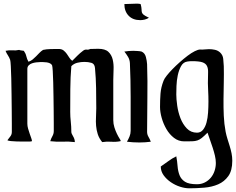

<svg xmlns="http://www.w3.org/2000/svg" viewBox="-20 -766 1277 1039"><path d="M511 -502Q549 -502 566.5 -485.5Q584 -469 590 -443.5Q596 -418 594.5 -388.5Q593 -359 593 -333V-116Q593 -96 599 -77Q605 -58 612.5 -42.5Q620 -27 626.5 -17Q633 -7 633 -6L632 -2Q607 3 582.5 1Q558 -1 533 3Q516 -18 509 -40Q502 -62 500 -85Q498 -108 499.5 -131.5Q501 -155 501 -180Q501 -234 500 -289Q499 -344 494 -398Q492 -421 474.5 -426Q457 -431 437 -431Q418 -431 399 -426.5Q380 -422 366 -408Q361 -347 360.5 -284Q360 -221 360 -160Q360 -135 363 -108Q366 -81 366 -52Q366 -44 375.5 -28.5Q385 -13 385 3Q352 -1 318.5 0.5Q285 2 252 -2Q256 -16 263.5 -29Q271 -42 271 -57Q271 -69 271 -98.5Q271 -128 270.5 -165.5Q270 -203 269.5 -244Q269 -285 268 -320.5Q267 -356 265.5 -381Q264 -406 262 -412Q259 -419 251 -423Q243 -427 233 -428.5Q223 -430 213 -430Q203 -430 197 -430Q188 -430 176 -428.5Q164 -427 153.5 -423.5Q143 -420 135.5 -412.5Q128 -405 128 -393V-97Q128 -84 132 -70Q136 -56 140.5 -43Q145 -30 149 -19Q153 -8 153 -2Q146 0 140 0Q134 0 127 0Q120 0 104 0Q88 0 71 -0.5Q54 -1 39 -2.5Q24 -4 20 -7Q28 -18 36 -28Q44 -38 44 -52Q44 -64 44 -95.5Q44 -127 43.5 -168.5Q43 -210 42.5 -256Q42 -302 41 -341.5Q40 -381 38.5 -408.5Q37 -436 35 -442Q30 -456 22.5 -467Q15 -478 10 -491Q28 -495 47 -493.5Q66 -492 84 -496Q86 -494 95.5 -493Q105 -492 109 -491Q119 -477 122.5 -461.5Q126 -446 134 -432Q147 -436 156.5 -444Q166 -452 175 -461Q184 -470 193 -479.5Q202 -489 213 -496Q231 -500 254.5 -500.5Q278 -501 297 -501Q314 -501 324 -493Q334 -485 341.5 -474.5Q349 -464 355.5 -453.5Q362 -443 371 -437Q385 -451 399 -465Q413 -479 429 -491Q439 -499 449 -497.5Q459 -496 469 -501Z M653 -744Q668 -744 682.5 -745Q697 -746 712 -746Q720 -746 726.5 -746Q733 -746 741 -744Q746 -726 746 -715.5Q746 -705 748 -698.5Q750 -692 757.5 -686Q765 -680 786 -670Q775 -663 763 -660Q751 -657 739 -657Q699 -657 676 -681Q653 -705 653 -744ZM653 -487Q665 -489 677 -490Q689 -491 701 -491Q709 -491 724 -490Q739 -489 746 -487Q764 -479 769.5 -457.5Q775 -436 776 -419Q779 -327 777.5 -236Q776 -145 776 -53Q776 -38 783.5 -25.5Q791 -13 796 1Q780 3 765 4Q750 5 734 5Q717 5 700.5 4Q684 3 667 1Q675 -13 681 -27.5Q687 -42 687 -58Q687 -149 687 -241Q687 -333 683 -424Q682 -443 673 -458Q664 -473 653 -487Z M1111 -500Q1127 -500 1143 -496.5Q1159 -493 1171 -482Q1186 -468 1188 -447.5Q1190 -427 1191 -408Q1192 -366 1191 -320.5Q1190 -275 1189.5 -229.5Q1189 -184 1191 -139.5Q1193 -95 1201 -53Q1205 -33 1211 -14Q1217 5 1223 24.5Q1229 44 1233 63.5Q1237 83 1237 104Q1237 157 1215.5 187Q1194 217 1160.5 231.5Q1127 246 1085.5 249.5Q1044 253 1004 253Q981 253 954.5 244.5Q928 236 904.5 220Q881 204 865.5 182.5Q850 161 850 135Q871 121 891 106Q911 91 934 80Q939 107 941 133.5Q943 160 951.5 182Q960 204 981 217.5Q1002 231 1046 231Q1069 231 1088 221.5Q1107 212 1120.5 196Q1134 180 1141 159Q1148 138 1148 116Q1148 97 1143 76Q1138 55 1131 33.5Q1124 12 1116.5 -9Q1109 -30 1103 -48Q1084 -29 1072 -19.5Q1060 -10 1048 -6Q1036 -2 1020 -1.5Q1004 -1 977 -1Q946 -1 921.5 -20Q897 -39 880.5 -67.5Q864 -96 855 -128Q846 -160 846 -187Q846 -225 848.5 -259Q851 -293 865 -329Q869 -340 882 -356.5Q895 -373 913.5 -392Q932 -411 953.5 -430Q975 -449 995.5 -464.5Q1016 -480 1034 -489Q1052 -498 1063 -498Q1075 -497 1087 -498.5Q1099 -500 1111 -500ZM934 -255Q934 -230 939 -194.5Q944 -159 956.5 -126.5Q969 -94 991 -71Q1013 -48 1046 -48Q1066 -48 1078.5 -63.5Q1091 -79 1097.5 -103Q1104 -127 1106 -157Q1108 -187 1108 -217Q1108 -247 1106.5 -273Q1105 -299 1105 -316Q1105 -349 1106 -372Q1107 -395 1100 -409Q1093 -423 1075 -429Q1057 -435 1018 -435Q1012 -435 1006 -434.5Q1000 -434 994 -433Q972 -430 960 -408.5Q948 -387 942 -358.5Q936 -330 935 -301Q934 -272 934 -255Z"/></svg>

Font: Augsburger Schrift CAT
Style: Regular
Weight: 400
Designer: Peter Wiegel nach Roos&Junge Offenbach
Foundry: CAT-Fonts, Peter Wiegel
Version: Version 1.000